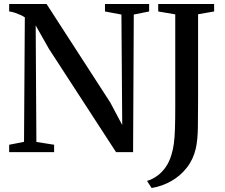

<svg xmlns="http://www.w3.org/2000/svg" viewBox="-20 -763 1128 963"><path d="M26 0V-37L100.5 -51.5L104.5 -676Q96 -682 82.8 -688Q69.5 -694 54.8 -699Q40 -704 26 -705.5V-743H213.5L533 -249L593 -136L589 -690L506.5 -705.5V-743H728V-705.5L651 -690L647.5 0H562L225.5 -518L159 -635.5L162.5 -51L251.5 -37V0ZM717.5 144.5Q745 136 768.8 118.8Q792.5 101.5 810.8 75.5Q829 49.5 839.5 14.5Q847.5 -11 851.8 -41.2Q856 -71.5 857.5 -115.8Q859 -160 859 -227V-691L773.5 -705.5V-743H1054V-705.5L973.5 -691.5V-264.5Q973.5 -186 972.5 -123.2Q971.5 -60.5 962 -18Q949.5 36.5 917 78Q884.5 119.5 838.5 145.5Q792.5 171.5 740.5 180Z"/></svg>

Font: Merriweather 72pt Medium
Style: Regular
Weight: 500
Version: Version 2.100